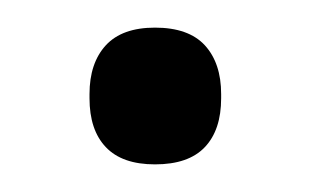

<svg xmlns="http://www.w3.org/2000/svg" viewBox="-20 -335 225 139"><path d="M92.2 -216Q68.4 -216 56.6 -228.5Q44.8 -240.9 44.8 -263.9V-266.9Q44.8 -289.3 56.6 -302.2Q68.4 -315 92.2 -315Q116.5 -315 128.3 -302.2Q140.1 -289.3 140.1 -266.9V-263.9Q140.1 -240.9 128.3 -228.5Q116.5 -216 92.2 -216Z"/></svg>

Font: Anek Odia Medium
Style: Regular
Weight: 500
Designer: Yesha Goshar & Mahesh Sahu (Odia), Yesha Goshar (Latin)
Foundry: Ek Type
Version: Version 1.003